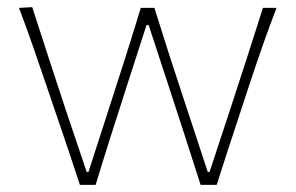

<svg xmlns="http://www.w3.org/2000/svg" viewBox="-20 -516 825 536"><path d="M203 0Q188 -46.5 172.2 -93.2Q156.5 -140 140 -188L110 -276Q91.5 -330.5 72.8 -384.5Q54 -438.5 33 -494L70 -496Q92 -428 116.5 -352.5Q141 -277 164 -208L222 -36H227L284 -212.5Q306.5 -282 329 -352.5Q351.5 -423 373 -494H411Q432 -426.5 455 -355.2Q478 -284 501 -215L560 -36H565L624.5 -216.5Q647 -285 670.8 -358.8Q694.5 -432.5 714 -494H752Q731 -439.5 712 -385Q693 -330.5 675 -276L646.5 -189Q630.5 -141 615 -93.5Q599.5 -46 585 0H540Q518.5 -67.5 495.2 -139.5Q472 -211.5 450.5 -276.5L395 -446H389L334 -275.5Q313 -210.5 290.2 -139Q267.5 -67.5 247 0Z"/></svg>

Font: Commissioner Flair Thin
Style: Regular
Weight: 100
Designer: Kostas Bartsokas
Foundry: Kostas Bartsokas
Version: Version 1.000; ttfautohint (v1.8.3)